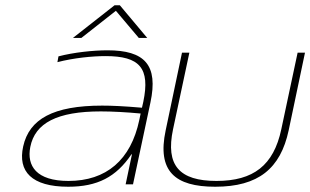

<svg xmlns="http://www.w3.org/2000/svg" viewBox="-20 -700 1178 729"><path d="M388 -509C334 -509 259 -501 202 -486L198 -464C260 -480 330 -487 381 -487C510 -487 551 -442 524 -313L519 -291C450 -297 404 -299 368 -299C182 -299 91 -248 68 -144C47 -49 100 9 239 9C350 9 421 -28 479 -114H481L457 0H485L551 -310C582 -454 529 -509 388 -509ZM95 -142C113 -233 197 -277 363 -277C406 -277 461 -274 514 -269L509 -245C477 -92 383 -13 240 -13C118 -13 81 -70 95 -142ZM257 -556H289L420 -659L507 -556H539L435 -680H415Z M609 -205C576 -50 644 9 797 9C961 9 1045 -60 1076 -205L1138 -500H1110L1048 -209C1019 -72 942 -13 802 -13C661 -13 608 -72 637 -209L699 -500H671Z"/></svg>

Font: LT Wave Thin
Style: Italic
Weight: 100
Designer: Daniel Lyons
Version: Version 2.5 (Glyphs App)